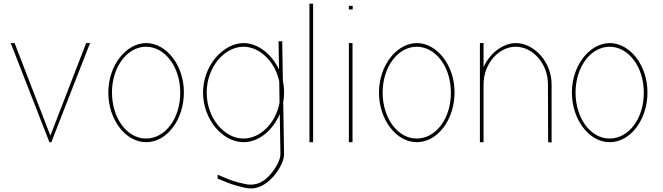

<svg xmlns="http://www.w3.org/2000/svg" viewBox="-20 -789 3630 1052"><path d="M44.2 -539 38.2 -553H60.2L62.2 -547L256 -46L449.8 -547L451.8 -553H473.8L467.8 -539L263.7 -16L262 -10H250L248.3 -16Z M573.5 -282C573.5 -430 670 -552 780.5 -553C892.7 -553 988.5 -429 987.5 -282C987.5 -133 893.5 -9 780.5 -10C668.3 -10 573.5 -133 573.5 -282ZM593.5 -282C593.5 -141 676.8 -29 780.5 -30C885 -30 968.5 -140 967.5 -282C967.5 -422 885 -532 780.5 -533C676.8 -533 593.5 -422 593.5 -282Z M1092.5 -282C1092.5 -430 1202.5 -552 1314.5 -553C1392.3 -553 1468.5 -493.4 1508.9 -407.9L1506.5 -553V-563H1526.5V-553L1529.9 -345.9C1534.4 -325.3 1536.6 -303.9 1536.5 -282C1536.5 -263.7 1534.9 -245.8 1531.8 -228.5C1533.4 -133.3 1534.9 -38.2 1536.5 57C1536.5 99 1498.5 159 1468.5 188C1439.5 218 1390.2 255 1323.8 240C1261.8 227 1235.5 216 1178.5 192L1172.5 190V168L1186.5 174C1241.4 198 1266.9 208 1327.2 220C1385.9 232 1428.5 203 1454.5 174C1481.5 146 1516.5 93 1516.5 57L1512.9 -164.3C1474.2 -73.1 1395.7 -9.3 1314.5 -10C1200.5 -10 1092.5 -133 1092.5 -282ZM1112.5 -282C1112.5 -141 1210.5 -29 1314.5 -30C1405.2 -30 1491 -112.7 1511.8 -227.3L1509.9 -343.9C1486.2 -453.1 1403 -532.2 1314.5 -533C1210.5 -533 1112.5 -422 1112.5 -282Z M1675.5 -759V-769H1695.5V-759V-20V-10H1675.5V-20Z M1901.5 -737H1891.5V-757H1901.5H1902.5H1912.5V-737H1902.5ZM1891.5 -543V-553H1911.5V-543V-20V-10H1891.5V-20Z M2056.5 -282C2056.5 -430 2153 -552 2263.5 -553C2375.7 -553 2471.5 -429 2470.5 -282C2470.5 -133 2376.5 -9 2263.5 -10C2151.3 -10 2056.5 -133 2056.5 -282ZM2076.5 -282C2076.5 -141 2159.8 -29 2263.5 -30C2368 -30 2451.5 -140 2450.5 -282C2450.5 -422 2368 -532 2263.5 -533C2159.8 -533 2076.5 -422 2076.5 -282Z M2629.5 -420.9C2663.6 -498.1 2736.1 -552.3 2806 -553C2906.3 -553 3003.3 -449 3002.3 -326V-20L3003.3 -9H2984.3L2983.3 -19L2982.3 -326C2982.3 -442 2899.3 -532 2806 -533C2713.5 -533 2629.5 -442 2629.5 -326V-316V-20V-10H2609.5V-20V-316V-326V-543V-553H2629.5V-543Z M3113.5 -282C3113.5 -430 3210 -552 3320.5 -553C3432.7 -553 3528.5 -429 3527.5 -282C3527.5 -133 3433.5 -9 3320.5 -10C3208.3 -10 3113.5 -133 3113.5 -282ZM3133.5 -282C3133.5 -141 3216.8 -29 3320.5 -30C3425 -30 3508.5 -140 3507.5 -282C3507.5 -422 3425 -532 3320.5 -533C3216.8 -533 3133.5 -422 3133.5 -282Z"/></svg>

Font: Nordica Plus
Style: NordicaClassicUltraLightCond
Weight: 300
Version: Version 1.01